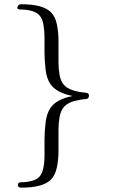

<svg xmlns="http://www.w3.org/2000/svg" viewBox="-20 -760 540 893"><path d="M380.4 -299.3Q353 -297.4 324.2 -289.6Q295.4 -281.7 278.8 -264.2Q262.2 -245.6 257.1 -215.6Q252 -185.5 252 -157.7V-54.7Q252 -19 244.6 18.1Q237.3 55.2 215.3 77.1Q177.2 112.8 79.1 112.8Q69.8 112.8 66.4 108.9Q63 105 63 100.6Q63 98.1 64 95.2Q66.9 87.9 75.2 87.9Q140.1 86.9 163.6 61.5Q187 35.6 187 -39.1V-108.9Q187 -147 192.1 -189.9Q197.3 -232.9 214.8 -258.3Q242.7 -298.8 317.9 -313.5Q242.2 -328.6 214.8 -368.7Q196.8 -394 191.9 -437.3Q187 -480.5 187 -518.1V-587.9Q187 -613.8 182.4 -643.3Q177.7 -672.9 163.1 -689Q139.6 -714.8 75.2 -715.8Q60.5 -715.8 60.5 -723.6Q60.5 -728.5 65.9 -735.8Q68.8 -740.2 79.1 -740.2Q178.2 -740.2 215.3 -704.6Q237.8 -682.6 244.9 -645.3Q252 -607.9 252 -572.8V-469.2Q252 -441.4 257.1 -411.6Q262.2 -381.8 278.3 -364.3Q304.7 -335 380.4 -328.6Q391.6 -327.1 393.6 -318.4V-314Q393.6 -308.1 390.6 -304.7Q387.2 -299.8 380.4 -299.3Z"/></svg>

Font: Caudex
Style: Regular
Weight: 400
Version: Version 1.01